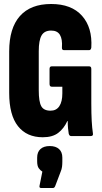

<svg xmlns="http://www.w3.org/2000/svg" viewBox="-20 -681 513 961"><path d="M194 6Q114 6 70 -49.5Q26 -105 26 -216V-424Q26 -540 79.5 -600.5Q133 -661 236 -661Q338 -661 390.5 -602Q443 -543 437 -443Q435 -430 426 -430H300Q289 -430 290 -444Q293 -485 280 -506.5Q267 -528 236 -528Q202 -528 188 -503.5Q174 -479 174 -425V-229Q174 -172 186.5 -149.5Q199 -127 233 -127Q262 -127 277 -149.5Q292 -172 292 -214V-247H239Q228 -247 228 -261V-336Q228 -349 239 -349H426Q437 -349 437 -336V-164Q437 -112 439 -76Q441 -40 445 -14Q448 0 434 0H336Q327 0 324 -12Q322 -22 320.5 -38.5Q319 -55 319 -75H317Q300 -38 271.5 -16Q243 6 194 6ZM186 260Q175 260 178 248L192 178Q182 172 174 161Q166 150 166 126V108Q166 80 182.5 65Q199 50 229 50Q259 50 275.5 65Q292 80 292 108V128Q292 141 290.5 153.5Q289 166 283 180L256 251Q252 260 245 260Z"/></svg>

Font: Sofia Sans Extra Condensed Black
Style: Regular
Weight: 900
Designer: Botio Nikoltchev, Ani Petrova
Foundry: lettersoup
Version: Version 4.101